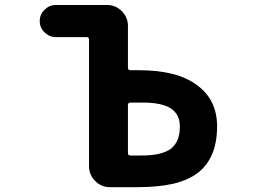

<svg xmlns="http://www.w3.org/2000/svg" viewBox="-20 -776 1040 776"><path d="M424.8 -19.5Q389.6 -19.5 364.7 -44.4Q339.8 -69.3 339.8 -104.5V-616.2Q339.8 -626 330.1 -626H206.1Q179.7 -626 160.2 -645Q140.6 -664.1 140.6 -690.9Q140.6 -717.8 160.2 -736.8Q179.7 -755.9 206.1 -755.9H412.1Q447.3 -755.9 472.2 -731Q497.1 -706.1 497.1 -670.9V-502Q497.1 -492.2 506.8 -492.2H542Q695.3 -492.2 775.4 -432.6Q857.4 -373 857.4 -265.6Q857.4 -201.2 837.9 -154.3Q818.4 -107.4 779.8 -77.6Q741.2 -47.9 679.7 -33.2Q618.2 -19.5 533.2 -19.5ZM552.7 -147.5Q634.8 -147.5 671.9 -175.8Q707 -204.1 707 -264.6Q707 -312.5 671.9 -336.9Q634.8 -361.3 559.6 -361.3Q558.6 -361.3 556.6 -361.3H506.8Q497.1 -361.3 497.1 -351.6V-157.2Q497.1 -147.5 506.8 -147.5Z"/></svg>

Font: Rounded-X Mgen+ 1mn bold
Style: Bold
Weight: 700
Designer: [Source Han Sans]
Ryoko NISHIZUKA  (kana & ideographs); Paul D. Hunt (Latin, Greek & Cyrillic); Wenlong ZHANG  (bopomofo
Version: Version 1.059.20150602